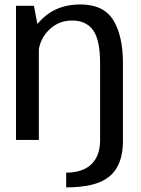

<svg xmlns="http://www.w3.org/2000/svg" viewBox="-20 -618 622 848"><path d="M272.3 209.6Q334.3 209.6 381.3 198.9Q428.3 188.3 459.9 163.9Q491.5 139.5 507.4 99.4Q523.3 59.2 523.3 0H422.3Q422.3 47 404.7 79.4Q387 111.9 353.5 128.2Q320.1 144.6 272.3 144.6ZM50.7 0H151.6V-477.9L129.8 -592.4H50.7ZM422.1 0H523V-338.8Q523 -460.2 480.2 -529.3Q437.4 -598.4 334.6 -598.4Q231 -598.4 165.4 -533.9Q99.7 -469.4 99.7 -396.7L148.4 -365.3Q148.4 -435.3 191.9 -481.4Q235.4 -527.4 298.1 -527.4Q360.6 -527.4 391.3 -484.4Q422.1 -441.4 422.1 -338.3Z"/></svg>

Font: Anybody Thin
Style: Regular
Weight: 100
Designer: Tyler Finck
Foundry: Etcetera Type Company
Version: Version 1.114;gftools[0.9.25]